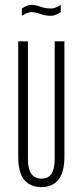

<svg xmlns="http://www.w3.org/2000/svg" viewBox="-20 -760 340 790"><path d="M55 -590H95V-105Q95 -25 150 -25Q180 -25 192.5 -46Q205 -67 205 -105V-590H245V-115Q245 -52 220.5 -21Q196 10 150 10Q107 10 81 -18.5Q55 -47 55 -115ZM70 -725Q76 -729 83 -733Q88 -735 95 -737.5Q102 -740 110 -740Q125 -740 146 -732.5Q167 -725 190 -725Q198 -725 205 -727.5Q212 -730 218 -733Q224 -736 230 -740V-710Q224 -706 218 -703Q212 -700 205 -697.5Q198 -695 190 -695Q167 -695 146 -702.5Q125 -710 110 -710Q102 -710 95 -707.5Q88 -705 83 -703Q76 -699 70 -695Z"/></svg>

Font: Exetegue Light
Style: Regular
Weight: 300
Designer: Fábio Duarte Martins
Foundry: Fábio Duarte Martins
Version: Version 0.001